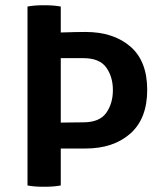

<svg xmlns="http://www.w3.org/2000/svg" viewBox="-20 -708 619 733"><path d="M85 0V-683Q109 -688 148 -688Q187 -688 212 -683V-584Q274 -586 306 -586Q413 -586 477.5 -530.5Q542 -475 542 -365Q542 -255 477.5 -198Q413 -141 306 -141H212V0Q187 5 148 5Q109 5 85 0ZM212 -240 298 -241Q360 -241 385.5 -277Q411 -313 411 -364Q411 -415 385.5 -450.5Q360 -486 298 -486H212Z"/></svg>

Font: Signika Negative
Style: Semibold
Weight: 600
Designer: Anna Giedrys
Foundry: Anna Giedrys
Version: Version 1.001